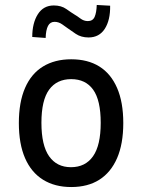

<svg xmlns="http://www.w3.org/2000/svg" viewBox="-20 -745 573 774"><path d="M267 9Q201 9 153.5 -20.5Q106 -50 81 -107.5Q56 -165 56 -249Q56 -333 81 -390.5Q106 -448 153.5 -477Q201 -506 267 -506Q334 -506 380.5 -477Q427 -448 452 -390.5Q477 -333 477 -249Q477 -165 452 -107.5Q427 -50 380.5 -20.5Q334 9 267 9ZM266 -71Q324 -71 355 -115Q386 -159 386 -250Q386 -341 355.5 -383.5Q325 -426 267 -426Q209 -426 178 -383.5Q147 -341 147 -250Q147 -159 178 -115Q209 -71 266 -71ZM164 -592 110 -596Q110 -652 132.5 -687.5Q155 -723 197 -723Q227 -723 247.5 -708.5Q268 -694 281 -686Q290 -681 304 -670.5Q318 -660 334 -660Q354 -660 361.5 -677Q369 -694 370 -725L424 -722Q425 -664 402.5 -629Q380 -594 337 -594Q307 -594 285.5 -608.5Q264 -623 253 -631Q245 -637 230.5 -647Q216 -657 200 -657Q182 -657 173.5 -640.5Q165 -624 164 -592Z"/></svg>

Font: Nunito Sans 7pt Condensed Medium
Style: Regular
Weight: 500
Width: 3
Designer: Vernon Adams
Foundry: Vernon Adams
Version: Version 3.101;gftools[0.9.27]